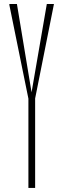

<svg xmlns="http://www.w3.org/2000/svg" viewBox="-20 -927 311 947"><path d="M120.1 -440.4V0H153.3V-441.4L246.1 -907.2H242.2H210.9L135.7 -471.7L63.5 -907.2H30.3L25.4 -906.2Z"/></svg>

Font: Caledo
Style: Light
Weight: 300
Designer: BSozoo
Foundry: BSozoo
Version: Version 002.000